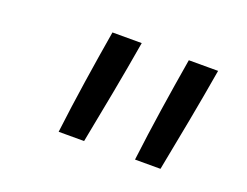

<svg xmlns="http://www.w3.org/2000/svg" viewBox="-64 -890 728 567"><g transform="rotate(20 300.0 -607.0)"><path d="M397 -442Q407 -524 419.5 -606.5Q432 -689 446 -772H538Q524 -689 508.5 -606.5Q493 -524 477 -442ZM157 -442Q167 -524 179.5 -606.5Q192 -689 206 -772H298Q284 -689 268.5 -606.5Q253 -524 237 -442Z"/></g></svg>

Font: Iosevka Etoile
Style: Italic
Weight: 400
Italic angle: -9°
Designer: Belleve Invis
Foundry: Belleve Invis
Version: Version 22.1.2; ttfautohint (v1.8.4)